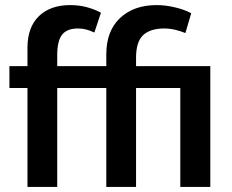

<svg xmlns="http://www.w3.org/2000/svg" viewBox="-20 -735 913 755"><path d="M256 -715Q290 -715 320.5 -707Q351 -699 377 -685L351 -607Q334 -615 319 -619Q304 -623 286 -623Q244 -623 224.5 -599Q205 -575 205 -518V-475H398V-522Q398 -613 452 -664Q506 -715 596 -715Q631 -715 668.5 -706Q706 -697 732 -683L709 -605Q690 -613 668.5 -618Q647 -623 626 -623Q571 -623 543 -597Q515 -571 515 -508V-475H807V0H689V-389H515V0H398V-389H205V0H88V-389H17V-475H88V-547Q88 -628 133 -671.5Q178 -715 256 -715Z"/></svg>

Font: Mukta Mahee SemiBold
Style: Regular
Weight: 600
Designer: Shuchita Grover, Noopur Datye, Girish Dalvi, Yashodeep Gholap
Foundry: Ek Type
Version: Version 2.538;PS 1.000;hotconv 16.6.51;makeotf.lib2.5.65220;